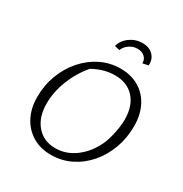

<svg xmlns="http://www.w3.org/2000/svg" viewBox="-195 -1004 1108 1161"><g transform="rotate(30 359.0 -423.5)"><path d="M322 8Q249 8 194 -25Q139 -58 108 -117Q77 -176 77 -255Q77 -337 104.5 -409.5Q132 -482 181 -537.5Q230 -593 293.5 -624Q357 -655 430 -655Q503 -655 558 -622.5Q613 -590 643 -531Q673 -472 673 -393Q673 -310 646 -237Q619 -164 571 -109Q523 -54 459.5 -23Q396 8 322 8ZM326 -40Q402 -40 467.5 -90Q533 -140 570 -226Q585 -265 594.5 -313Q604 -361 604 -399Q604 -494 555 -548.5Q506 -603 420 -603Q343 -603 267 -560Q210 -493 178 -411Q146 -329 146 -249Q146 -154 195 -97Q244 -40 326 -40ZM467 -855Q514 -855 541.5 -827Q569 -799 565 -756L526 -748Q527 -775 508 -792.5Q489 -810 458 -810Q427 -810 401.5 -792.5Q376 -775 365 -748L330 -756Q341 -799 380 -827Q419 -855 467 -855Z"/></g></svg>

Font: Piazzolla SC Light
Style: Italic
Weight: 300
Italic angle: -11.3°
Designer: Juan Pablo del Peral
Foundry: Huerta Tipografica
Version: Version 1.330